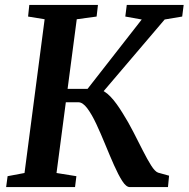

<svg xmlns="http://www.w3.org/2000/svg" viewBox="-20 -763 769 783"><path d="M509.5 0Q494.5 0 478.5 -25Q462.5 -50 445 -89.5Q427.5 -129 409.5 -173Q391.5 -217 373 -256.8Q354.5 -296.5 336 -321.2Q317.5 -346 299.5 -346H218.5L225.5 -400.5H337L558 -683.5L491 -695.5L497 -743H729L723 -695.5L651.5 -683.5L367.5 -350L379.5 -397.5Q392.5 -397.5 405 -390Q417.5 -382.5 430.5 -369Q443.5 -355.5 456.2 -337.8Q469 -320 481.5 -299.5Q503 -265.5 523.5 -225.5Q544 -185.5 562.5 -149Q581 -112.5 596.5 -88Q612 -63.5 624.5 -59L669.5 -46.5L665 0ZM5 0 11 -44.5 80 -57.5 162 -684.5 94.5 -695.5 99.5 -743H379.5L374 -695.5L293 -684.5L210.5 -57.5L291.5 -44.5L286 0Z"/></svg>

Font: Merriweather 20pt SemiBold
Style: Italic
Weight: 600
Italic angle: -7.8°
Version: Version 2.101